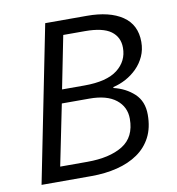

<svg xmlns="http://www.w3.org/2000/svg" viewBox="-76 -725 734 794"><g transform="rotate(-10 291.5 -328.0)"><path d="M166 -656H341Q436 -656 490 -619.5Q544 -583 544 -511Q544 -478 531.5 -450.5Q519 -423 498 -402Q477 -381 451 -367Q425 -353 398 -347L397 -343Q448 -331 483 -298.5Q518 -266 518 -210Q518 -155 497.5 -115.5Q477 -76 440 -50.5Q403 -25 353 -12.5Q303 0 245 0H35ZM281 -374Q375 -374 420 -409Q465 -444 465 -500Q465 -545 431 -570Q397 -595 322 -595H231L187 -374ZM238 -61Q332 -61 387 -95Q442 -129 442 -206Q442 -256 403.5 -286.5Q365 -317 292 -317H176L124 -61Z"/></g></svg>

Font: mr_Source Sans Pro
Style: Italic
Weight: 400
Italic angle: -11°
Designer: Paul D. Hunt
Foundry: Adobe Systems Incorporated
Version: Version 1.036;July 10, 2024;FontCreator 11.5.0.2430 64-bit